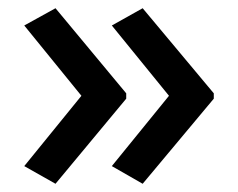

<svg xmlns="http://www.w3.org/2000/svg" viewBox="-20 -500 580 467"><path d="M500 -260V-273L327 -480L252 -438L391 -267L252 -96L327 -53ZM287 -260V-273L115 -480L39 -438L178 -267L39 -96L115 -53Z"/></svg>

Font: Noto Sans Devanagari UI Medium
Style: Regular
Weight: 500
Designer: Jelle Bosma - Monotype Design Team
Foundry: Monotype Imaging Inc.
Version: Version 2.004